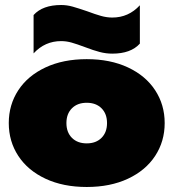

<svg xmlns="http://www.w3.org/2000/svg" viewBox="-20 -731 692 766"><path d="M319 -543Q287 -555 266 -561Q245 -567 224 -567Q159 -567 114 -518V-671Q150 -711 224 -711Q247 -711 270 -704.5Q293 -698 328 -686Q360 -674 383 -667.5Q406 -661 428 -661Q493 -661 538 -710V-557Q502 -517 428 -517Q403 -517 378 -523.5Q353 -530 319 -543ZM15 -240Q15 -313 53 -371Q91 -429 161.5 -462Q232 -495 326 -495Q420 -495 490.5 -462Q561 -429 599 -371Q637 -313 637 -240Q637 -167 599 -109Q561 -51 490.5 -18Q420 15 326 15Q232 15 161.5 -18Q91 -51 53 -109Q15 -167 15 -240ZM407 -240Q407 -277 385 -299Q363 -321 326 -321Q289 -321 267 -299Q245 -277 245 -240Q245 -203 267 -181Q289 -159 326 -159Q363 -159 385 -181Q407 -203 407 -240Z"/></svg>

Font: Prompt Black
Style: Regular
Weight: 900
Designer: Katatrad Team
Foundry: CadsonDemak
Version: Version 1.001